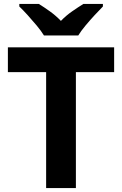

<svg xmlns="http://www.w3.org/2000/svg" viewBox="-20 -954 619 974"><path d="M365 0H214V-588H20V-714H559V-588H365ZM203 -774Q189 -797 166.5 -824Q144 -851 120.5 -877Q97 -903 78 -921V-934H177Q203 -918 233 -896.5Q263 -875 289 -848Q315 -875 346 -896.5Q377 -918 403 -934H502V-921Q484 -903 460 -877Q436 -851 413.5 -824Q391 -797 377 -774Z"/></svg>

Font: Noto Sans Telugu
Style: Bold
Weight: 700
Designer: Jelle Bosma - Monotype Design Team
Foundry: Monotype Imaging Inc.
Version: Version 2.005; ttfautohint (v1.8.4.7-5d5b)